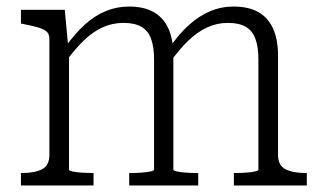

<svg xmlns="http://www.w3.org/2000/svg" viewBox="-20 -567 989 587"><path d="M44 0V-38H47Q86 -38 108.5 -49.5Q131 -61 131 -94V-448Q131 -463 122.5 -470.5Q114 -478 97 -483Q80 -488 54 -493L44 -495V-537H178L189 -420L191 -415V-48Q191 -45 203 -42.5Q215 -40 232 -39Q249 -38 262 -38H266V0ZM586 0H375V-38H379Q393 -38 409.5 -39Q426 -40 438.5 -42.5Q451 -45 451 -48V-386Q451 -423 442 -448Q433 -473 412.5 -485Q392 -497 357 -497Q324 -497 294 -483.5Q264 -470 237 -444Q210 -418 182 -380L180 -424Q209 -464 239 -491.5Q269 -519 303 -533Q337 -547 375 -547Q419 -547 449 -530.5Q479 -514 494.5 -480.5Q510 -447 510 -396V-48Q510 -45 522.5 -42.5Q535 -40 551.5 -39Q568 -38 582 -38H586ZM918 0H695V-38H699Q713 -38 729.5 -39Q746 -40 758 -42.5Q770 -45 770 -48V-386Q770 -423 761 -448Q752 -473 731.5 -485Q711 -497 676 -497Q643 -497 613 -483Q583 -469 555.5 -442.5Q528 -416 500 -377L498 -421Q527 -463 557.5 -490.5Q588 -518 622 -532.5Q656 -547 694 -547Q739 -547 769 -530.5Q799 -514 814.5 -480.5Q830 -447 830 -396V-94Q830 -61 853 -49.5Q876 -38 915 -38H918Z"/></svg>

Font: Roboto Serif ExtraLight
Style: Regular
Weight: 250
Version: Version 1.007